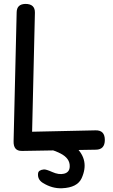

<svg xmlns="http://www.w3.org/2000/svg" viewBox="-20 -770 591 1007"><path d="M220.7 -35.6Q225.6 -54.7 252.9 -55.7Q314.5 -58.1 376 0Q451.2 69.8 408.2 164.6Q385.7 213.9 305.7 217.3Q253.9 219.7 205.1 189.5Q175.8 171.4 179.7 139.2Q181.6 121.6 210 118.7Q221.7 117.7 254.4 132.3Q288.1 147.5 315.4 141.1Q345.7 133.8 345.7 102.1Q346.7 60.1 296.9 34.7Q273.4 22.5 245.1 14.2Q210 4.9 220.7 -35.6ZM93.8 21.5Q49.8 22 51.3 -29.8L67.4 -706.1Q68.4 -748.5 113.3 -749.5Q164.1 -749.5 163.1 -703.1L148.4 -79.1L481.4 -86.4Q529.8 -87.4 529.8 -36.1Q529.8 14.6 482.9 15.1L104 21.5Q104 21.5 93.8 21.5Z"/></svg>

Font: Comic Relief LRS
Style: Regular
Weight: 400
Designer: Jeff Davis
Foundry: Loudifier
Version: Version 1.0